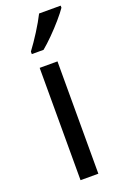

<svg xmlns="http://www.w3.org/2000/svg" viewBox="-149 -813 559 861"><g transform="rotate(-20 131.0 -383.0)"><path d="M163 0H78V-536H163ZM262 -756Q249 -737 224.5 -708.5Q200 -680 172 -652Q144 -624 122 -606H66V-618Q90 -650 116 -691Q142 -732 159 -766H262Z"/></g></svg>

Font: Noto Sans Sinhala UI SemiCondensed
Style: Regular
Weight: 400
Width: 4
Designer: Jelle Bosma - Monotype Design Team
Foundry: Monotype Imaging Inc.
Version: Version 2.006; ttfautohint (v1.8.4.7-5d5b)